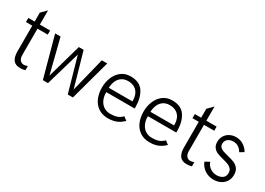

<svg xmlns="http://www.w3.org/2000/svg" viewBox="-10 -1329 2771 2009"><g transform="rotate(30 1375.0 -324.5)"><path d="M100.1 -127.9V-438H23.9V-487.8H100.1V-595.2L163.1 -659.2V-487.8H287.1V-438H163.1V-122.1Q163.1 -82 180.7 -60.5Q198.2 -39.1 227.1 -39.1Q247.1 -39.1 271 -49.8V1Q263.2 4.4 247.1 7.1Q231 9.8 210.9 9.8Q151.4 9.8 125.7 -26.1Q100.1 -62 100.1 -127.9Z M481 0 347.7 -487.8H413.1L517.1 -75.2L633.8 -487.8H691.9L809.1 -76.2L911.6 -487.8H977.1L843.8 0H781.7L664.1 -415L543 0Z M1054.7 -241.2Q1054.7 -309.1 1078.4 -366.7Q1102.1 -424.3 1148.2 -459.2Q1194.3 -494.1 1259.8 -494.1Q1367.7 -494.1 1414.8 -422.4Q1461.9 -350.6 1461.9 -236.8Q1461.9 -233.9 1461.2 -229.5Q1460.4 -225.1 1460 -223.1H1118.7Q1117.2 -175.3 1134 -135.3Q1150.9 -95.2 1184.8 -71Q1218.8 -46.9 1267.1 -46.9Q1314 -46.9 1347.4 -58.3Q1380.9 -69.8 1408.7 -99.1L1450.7 -66.9Q1411.1 -28.3 1368.4 -11.2Q1325.7 5.9 1268.1 5.9Q1198.7 5.9 1150.6 -27.3Q1102.5 -60.5 1078.6 -116.5Q1054.7 -172.4 1054.7 -241.2ZM1403.8 -275.9Q1405.3 -323.7 1389.6 -360.4Q1374 -397 1341.1 -417.5Q1308.1 -438 1259.8 -438Q1214.8 -438 1183.3 -416.3Q1151.9 -394.5 1136 -357.9Q1120.1 -321.3 1118.7 -275.9Z M1557.6 -241.2Q1557.6 -309.1 1581.3 -366.7Q1605 -424.3 1651.1 -459.2Q1697.3 -494.1 1762.7 -494.1Q1870.6 -494.1 1917.7 -422.4Q1964.8 -350.6 1964.8 -236.8Q1964.8 -233.9 1964.1 -229.5Q1963.4 -225.1 1962.9 -223.1H1621.6Q1620.1 -175.3 1637 -135.3Q1653.8 -95.2 1687.7 -71Q1721.7 -46.9 1770 -46.9Q1816.9 -46.9 1850.3 -58.3Q1883.8 -69.8 1911.6 -99.1L1953.6 -66.9Q1914.1 -28.3 1871.3 -11.2Q1828.6 5.9 1771 5.9Q1701.7 5.9 1653.6 -27.3Q1605.5 -60.5 1581.5 -116.5Q1557.6 -172.4 1557.6 -241.2ZM1906.7 -275.9Q1908.2 -323.7 1892.6 -360.4Q1877 -397 1844 -417.5Q1811 -438 1762.7 -438Q1717.8 -438 1686.3 -416.3Q1654.8 -394.5 1638.9 -357.9Q1623 -321.3 1621.6 -275.9Z M2111.8 -127.9V-438H2035.6V-487.8H2111.8V-595.2L2174.8 -659.2V-487.8H2298.8V-438H2174.8V-122.1Q2174.8 -82 2192.4 -60.5Q2210 -39.1 2238.8 -39.1Q2258.8 -39.1 2282.7 -49.8V1Q2274.9 4.4 2258.8 7.1Q2242.7 9.8 2222.7 9.8Q2163.1 9.8 2137.5 -26.1Q2111.8 -62 2111.8 -127.9Z M2371.6 -106.9 2424.8 -136.2Q2437.5 -96.2 2472.2 -71.5Q2506.8 -46.9 2551.8 -46.9Q2591.3 -46.9 2620.8 -66.4Q2650.4 -85.9 2650.4 -128.9Q2650.4 -159.7 2634 -178.2Q2617.7 -196.8 2593.5 -206.3Q2569.3 -215.8 2527.8 -226.6Q2480.5 -238.8 2451.9 -250.5Q2423.3 -262.2 2403.6 -287.1Q2383.8 -312 2383.8 -354Q2383.8 -396 2403.8 -428.2Q2423.8 -460.4 2458 -477.8Q2492.2 -495.1 2532.7 -495.1Q2584 -495.1 2624 -468.5Q2664.1 -441.9 2685.5 -402.8L2636.7 -374Q2599.1 -440.9 2529.8 -440.9Q2502.4 -440.9 2481.7 -430.9Q2460.9 -420.9 2449.7 -403.3Q2438.5 -385.7 2438.5 -363.8Q2438.5 -338.4 2453.4 -323Q2468.3 -307.6 2490.7 -299.6Q2513.2 -291.5 2552.7 -281.7Q2602.5 -270 2633.8 -257.3Q2665 -244.6 2687.3 -216.8Q2709.5 -189 2709.5 -141.1Q2709.5 -93.3 2686.8 -59.1Q2664.1 -24.9 2627 -7.6Q2589.8 9.8 2546.4 9.8Q2503.9 9.8 2467.8 -6.3Q2431.6 -22.5 2407 -49.3Q2382.3 -76.2 2371.6 -106.9Z"/></g></svg>

Font: Acari Sans Light
Style: Regular
Weight: 300
Designer: Alfredo Marco Pradil and Stefan Peev
Foundry: Hanken Design Co.
Version: Version 1.045;January 11, 2019;FontCreator 11.5.0.2425 64-bi